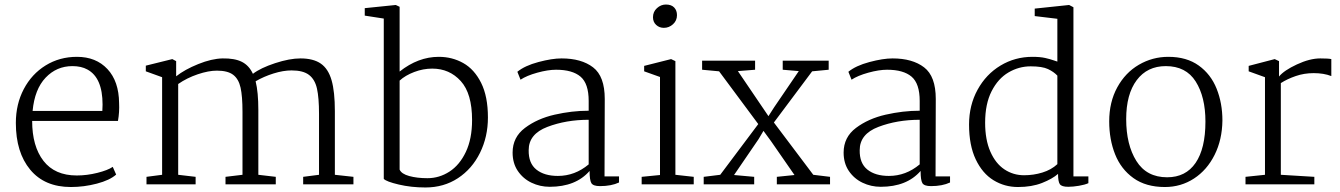

<svg xmlns="http://www.w3.org/2000/svg" viewBox="-20 -814 5920 848"><path d="M506 -359Q508 -319 501 -280H122Q122 -168 172 -103.5Q222 -39 319 -39Q364 -39 410 -50.5Q456 -62 478 -77L493 -43Q465 -18 408 -3Q351 12 293 12Q177 12 113.5 -64.5Q50 -141 50 -271Q50 -354 85 -420.5Q120 -487 181.5 -525Q243 -563 320 -563Q404 -563 454.5 -509Q505 -455 506 -359ZM124 -324H432Q433 -334 433 -352Q433 -471 366 -507Q339 -522 300 -522Q230 -522 181.5 -471Q133 -420 124 -324Z M696 -42V-473L624 -499V-524L741 -553L758 -544V-477Q796 -507 855.5 -531Q915 -555 963 -556Q1016 -557 1048 -541Q1080 -525 1097 -488Q1131 -514 1195 -535Q1259 -556 1307 -556Q1364 -556 1397 -533Q1430 -510 1444.5 -459.5Q1459 -409 1459 -323V-42L1541 -33V0H1319V-33L1389 -42V-311Q1389 -382 1380 -422.5Q1371 -463 1345 -483Q1319 -503 1268 -503Q1231 -503 1188 -489.5Q1145 -476 1109 -455Q1121 -407 1121 -328V-42L1198 -33V0H976V-33L1051 -42V-320Q1051 -389 1042.5 -427Q1034 -465 1010 -483.5Q986 -502 938 -502Q901 -502 853.5 -486Q806 -470 767 -443V-42L844 -33V0H627V-33Z M1591 -745V-778L1728 -792L1745 -784V-498Q1827 -563 1918 -563Q1977 -563 2026 -535.5Q2075 -508 2105 -448Q2135 -388 2135 -295Q2135 -210 2100 -139Q2065 -68 2002.5 -27Q1940 14 1859 14Q1796 14 1741 1Q1686 -12 1675 -24V-732ZM1868 -27Q1920 -27 1965 -56Q2010 -85 2037.5 -143Q2065 -201 2065 -284Q2065 -401 2015 -456Q1965 -511 1889 -511Q1849 -511 1809.5 -496Q1770 -481 1745 -458V-65Q1753 -46 1787.5 -36.5Q1822 -27 1868 -27Z M2651 -377 2650 -35H2714V-8Q2680 8 2630 8Q2600 8 2592 -5Q2584 -18 2584 -59Q2523 11 2408 11Q2365 11 2327.5 -7Q2290 -25 2267 -59Q2244 -93 2244 -140Q2244 -208 2298.5 -249Q2353 -290 2429.5 -307.5Q2506 -325 2580 -325V-368Q2580 -445 2544 -475.5Q2508 -506 2436 -506Q2400 -506 2353 -493Q2306 -480 2279 -462L2265 -497Q2298 -524 2358 -540Q2418 -556 2460 -556Q2548 -556 2599.5 -516.5Q2651 -477 2651 -377ZM2315 -151Q2314 -93 2349 -65Q2384 -37 2444 -37Q2519 -37 2580 -88V-285Q2480 -285 2397.5 -253.5Q2315 -222 2315 -151Z M2970 -747Q2970 -723 2952.5 -707Q2935 -691 2912 -691Q2892 -691 2878 -704Q2864 -717 2864 -738Q2864 -762 2881.5 -778Q2899 -794 2921 -794Q2945 -794 2957.5 -781Q2970 -768 2970 -747ZM2963 -544V-42L3044 -33V0H2814V-33L2895 -41V-474L2825 -499V-523L2944 -553Z M3161 -42 3329 -266 3156 -499 3081 -506V-546H3315V-506L3239 -500L3374 -301L3399 -340L3508 -500L3437 -506V-546H3640V-506L3567 -499L3398 -273L3572 -42L3646 -33V0H3411V-33L3489 -41L3385 -191L3352 -236L3330 -199L3222 -41L3311 -33V0H3088V-33Z M4113 -377 4112 -35H4176V-8Q4142 8 4092 8Q4062 8 4054 -5Q4046 -18 4046 -59Q3985 11 3870 11Q3827 11 3789.5 -7Q3752 -25 3729 -59Q3706 -93 3706 -140Q3706 -208 3760.5 -249Q3815 -290 3891.5 -307.5Q3968 -325 4042 -325V-368Q4042 -445 4006 -475.5Q3970 -506 3898 -506Q3862 -506 3815 -493Q3768 -480 3741 -462L3727 -497Q3760 -524 3820 -540Q3880 -556 3922 -556Q4010 -556 4061.5 -516.5Q4113 -477 4113 -377ZM3777 -151Q3776 -93 3811 -65Q3846 -37 3906 -37Q3981 -37 4042 -88V-285Q3942 -285 3859.5 -253.5Q3777 -222 3777 -151Z M4721 -782V-35H4787V-5Q4772 2 4745.5 6.5Q4719 11 4698 11Q4669 11 4661 -0.5Q4653 -12 4653 -46Q4628 -24 4582.5 -6Q4537 12 4476 12Q4417 12 4368 -18Q4319 -48 4289.5 -110Q4260 -172 4260 -264Q4260 -349 4297.5 -417.5Q4335 -486 4399 -524.5Q4463 -563 4540 -563Q4574 -563 4596 -558Q4618 -553 4632 -548Q4646 -543 4650 -542V-731L4550 -743V-776L4702 -792ZM4331 -272Q4331 -197 4354 -144.5Q4377 -92 4416 -66Q4455 -40 4503 -40Q4545 -40 4584 -52Q4623 -64 4650 -89V-480Q4634 -497 4608.5 -509Q4583 -521 4532 -521Q4480 -521 4434 -494Q4388 -467 4359.5 -411Q4331 -355 4331 -272Z M5379 -282Q5378 -197 5344.5 -130Q5311 -63 5253.5 -25.5Q5196 12 5125 12Q5041 12 4986 -27.5Q4931 -67 4905 -132.5Q4879 -198 4879 -278Q4879 -363 4914.5 -428Q4950 -493 5010 -528Q5070 -563 5140 -563Q5221 -563 5274.5 -524.5Q5328 -486 5353.5 -422Q5379 -358 5379 -282ZM4954 -288Q4954 -175 4999 -103Q5044 -31 5135 -31Q5217 -31 5260.5 -94.5Q5304 -158 5304 -277Q5304 -386 5261 -454Q5218 -522 5129 -522Q5047 -522 5000.5 -460Q4954 -398 4954 -288Z M5567 -42V-473L5495 -499V-523L5610 -553L5629 -544V-476Q5651 -503 5708 -529.5Q5765 -556 5811 -556Q5848 -556 5860 -553V-478Q5827 -491 5782 -491Q5740 -491 5702.5 -478Q5665 -465 5637 -447V-42L5785 -33V0H5481V-33Z"/></svg>

Font: Martel UltraLight
Style: Regular
Weight: 250
Designer: Dan Reynolds
Foundry: Dan Reynolds
Version: Version 1.001; ttfautohint (v1.1) -l 5 -r 5 -G 72 -x 0 -D la